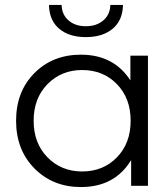

<svg xmlns="http://www.w3.org/2000/svg" viewBox="-20 -751 623 776"><path d="M178 -731H229Q230 -692 257 -668.5Q284 -645 327 -645Q370 -645 397.5 -668.5Q425 -692 426 -731H477Q476 -669 435.5 -635Q395 -601 327 -601Q259 -601 219 -635Q179 -669 178 -731ZM507 -526H578V0H510V-104Q444 5 307 5Q194 5 119.5 -70Q45 -145 45 -263Q45 -381 119 -455.5Q193 -530 307 -530Q440 -530 507 -426ZM312 -58Q397 -58 452.5 -115Q508 -172 508 -263Q508 -354 452.5 -411Q397 -468 312 -468Q228 -468 172 -411Q116 -354 116 -263Q116 -172 172 -115Q228 -58 312 -58Z"/></svg>

Font: mBank
Style: Regular
Weight: 400
Designer: Julieta Ulanovsky
Foundry: Julieta Ulanovsky
Version: Version 7.200;PS 007.200;hotconv 1.0.88;makeotf.lib2.5.64775